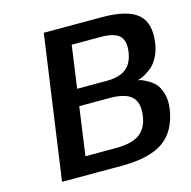

<svg xmlns="http://www.w3.org/2000/svg" viewBox="-103 -802 897 904"><g transform="rotate(-15 345.0 -350.0)"><path d="M557.1 -370.1Q562.5 -369.1 571.3 -366.9Q580.1 -364.7 601.6 -353Q623 -341.3 638.7 -325Q654.3 -308.6 664.3 -275.9Q674.3 -243.2 668.5 -202.1Q653.3 -96.2 585 -48.1Q516.6 0 380.9 0H89.8L188.5 -700.2H473.1Q596.2 -700.2 646.2 -656.7Q696.3 -613.3 682.6 -518.1Q677.7 -481.9 662.8 -453.4Q647.9 -424.8 630.4 -409.9Q612.8 -395 596.2 -385.3Q579.6 -375.5 568.4 -373ZM375.5 -87.9Q452.6 -87.9 491 -115Q529.3 -142.1 537.6 -202.1Q546.4 -265.6 515.6 -294.4Q484.9 -323.2 408.2 -323.2H260.3L227.5 -87.9ZM300.8 -611.8 272 -404.8H414.1Q478 -404.8 510.5 -430.2Q543 -455.6 550.8 -511.2Q558.1 -564.5 532.7 -588.1Q507.3 -611.8 442.9 -611.8Z"/></g></svg>

Font: Fivo Sans Med
Style: Regular
Weight: 450
Designer: Alexander Slobzheninov
Foundry: Alexander Slobzheninov
Version: 1.0